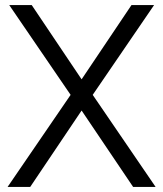

<svg xmlns="http://www.w3.org/2000/svg" viewBox="-20 -740 646 760"><path d="M99.5 0 303 -302.5 507 0H596L347 -364.5L590 -720H500.5L303 -426L105.5 -720H16.5L259.5 -364.5L10 0Z"/></svg>

Font: Vela Sans
Style: Regular
Weight: 400
Designer: Principal design: Mikhail Sharanda - project Manrope.
Design modification: Ravid Balaliev
Foundry: Mikhail Sharanda
Version: Version 1.001